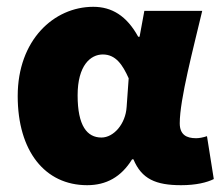

<svg xmlns="http://www.w3.org/2000/svg" viewBox="-20 -532 648 564"><path d="M236 12C292 12 336 -12 368 -64H372C396 -6 438 12 512 12C556 12 588 4 608 -6L588 -132C576 -128 565 -126 556 -126C528 -126 508 -136 508 -170C508 -240 548 -390 574 -500H404L390 -424H386C352 -486 308 -512 254 -512C138 -512 32 -414 32 -250C32 -88 112 12 236 12ZM278 -128C236 -128 208 -162 208 -252C208 -340 246 -372 282 -372C320 -372 340 -342 358 -302L352 -218C349 -168 314 -128 278 -128Z"/></svg>

Font: Giro Sans Black
Style: Regular
Weight: 900
Designer: Paul D. Hunt
Foundry: Adobe Systems Incorporated
Version: Version 1.000;PS 1.0;hotconv 1.0.88;makeotf.lib2.5.647800